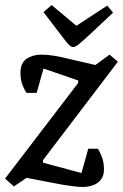

<svg xmlns="http://www.w3.org/2000/svg" viewBox="-39 -729 486 759"><path d="M289 10Q274 10 252.5 7.5Q231 5 210 1.5Q189 -2 170 -6L66 -26L16 8L-19 -23L270 -401V-411L133 -458L106 -362H66Q60 -369 51 -390Q42 -411 42 -442Q42 -480 66 -496.5Q90 -513 124 -513Q148 -513 175.5 -508.5Q203 -504 239 -495L338 -472L394 -513L427 -485L131 -96V-86L283 -45L310 -141H348Q354 -132 363 -110.5Q372 -89 372 -59Q372 -34 359.5 -18.5Q347 -3 328 3.5Q309 10 289 10ZM251 -543Q242 -543 232.5 -553Q223 -563 211 -579L133 -681L165 -709L263 -627L385 -707L408 -679L312 -589Q284 -563 271 -553Q258 -543 251 -543Z"/></svg>

Font: Faustina Light Medium
Style: Italic
Weight: 500
Italic angle: -8°
Version: Version 1.200